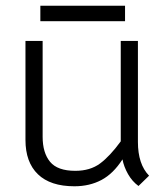

<svg xmlns="http://www.w3.org/2000/svg" viewBox="-20 -643 588 671"><path d="M69 -154V-500H129V-165Q129 -109 155 -77.5Q181 -46 243 -46Q295 -46 329.5 -71.5Q364 -97 402 -149V-500H462V-147Q462 -69 501 -29L464 7Q442 -9 427.5 -34.5Q413 -60 408 -86Q376 -36 334.5 -14Q293 8 240 8Q156 8 112.5 -34Q69 -76 69 -154ZM121 -623H417V-569H121Z"/></svg>

Font: Bellota Text
Style: Regular
Weight: 400
Designer: Kemie Guaida
Foundry: Kemie Guaida
Version: Version 4.001